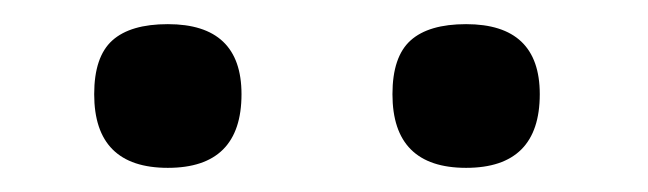

<svg xmlns="http://www.w3.org/2000/svg" viewBox="-20 -780 537 159"><path d="M119 -641Q58 -641 58 -702Q58 -733 73 -746.5Q88 -760 119 -760Q180 -760 180 -702Q180 -641 119 -641ZM366 -641Q305 -641 305 -702Q305 -733 320 -746.5Q335 -760 366 -760Q427 -760 427 -702Q427 -641 366 -641Z"/></svg>

Font: Encode Sans Normal
Style: Medium
Weight: 500
Designer: Pablo Impallari, Andres Torresi
Foundry: Pablo Impallari, Andres Torresi
Version: Version 1.000; ttfautohint (v1.00) -l 8 -r 50 -G 200 -x 14 -